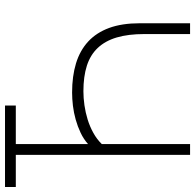

<svg xmlns="http://www.w3.org/2000/svg" viewBox="-26 -734 760 747"><g transform="rotate(-90 353.5 -360.0)"><path d="M0 -678V-720H317V-678H167V-397Q186 -414 210.8 -425.8Q235.5 -437.5 262.2 -445Q289 -452.5 316.2 -455.8Q343.5 -459 367.5 -459Q431 -459 481 -443.8Q531 -428.5 565.8 -396.5Q600.5 -364.5 618.8 -314.8Q637 -265 637 -196V0H595V-178Q595 -240.5 581.8 -285.2Q568.5 -330 541.2 -359Q514 -388 472 -401.5Q430 -415 372.5 -415Q346.5 -415 318.2 -411Q290 -407 262.5 -398.5Q235 -390 210.2 -376.2Q185.5 -362.5 167 -343.5V0H125V-678Z"/></g></svg>

Font: Vela Sans ExtLt
Style: Regular
Weight: 200
Designer: Principal design: Mikhail Sharanda - project Manrope.
Design modification: Ravid Balaliev
Foundry: Mikhail Sharanda
Version: Version 1.001